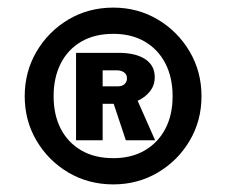

<svg xmlns="http://www.w3.org/2000/svg" viewBox="-20 -753 605 505"><path d="M278 -268Q213 -268 160.2 -299Q107.5 -330 76.2 -382.8Q45 -435.5 45 -500Q45 -564.5 76.2 -617.5Q107.5 -670.5 160.2 -701.8Q213 -733 278 -733Q342 -733 394.8 -701.8Q447.5 -670.5 478.8 -617.5Q510 -564.5 510 -500Q510 -435.5 478.8 -382.8Q447.5 -330 394.8 -299Q342 -268 278 -268ZM278 -337Q325.5 -337 360.5 -357.2Q395.5 -377.5 414.8 -414Q434 -450.5 434 -500Q434 -549.5 414.8 -586.5Q395.5 -623.5 360.5 -643.8Q325.5 -664 278 -664Q229.5 -664 194.2 -643.8Q159 -623.5 140 -586.5Q121 -549.5 121 -500Q121 -450.5 140 -414Q159 -377.5 194.2 -357.2Q229.5 -337 278 -337ZM180 -384V-614H292Q336.5 -614 361.8 -597.5Q387 -581 387 -550Q387 -528.5 374.2 -512.5Q361.5 -496.5 342 -488L388 -384H311L279 -480H250V-384ZM250 -526H291Q301.5 -526 307.8 -532Q314 -538 314 -547Q314 -557.5 306 -562.8Q298 -568 288 -568H250Z"/></svg>

Font: Public Sans Black
Style: Regular
Weight: 900
Designer: The Public Sans Project Authors: Dan O. Williams and USWDS (Libre Franklin designed by Pablo Impallari and Rodrigo Fuenz
Version: Version 1.007